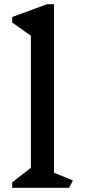

<svg xmlns="http://www.w3.org/2000/svg" viewBox="-20 -893 405 914"><path d="M309 1H38V-25L127 -94V-723L38 -786V-812L204 -873H237V-71L327 -34Z"/></svg>

Font: Inknut Antiqua Light
Style: Regular
Weight: 300
Designer: Claus Eggers Sørensen
Foundry: Claus Eggers Sørensen
Version: Version 1.003; ttfautohint (v1.8.2) -l 8 -r 50 -G 200 -x 14 